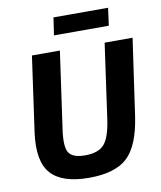

<svg xmlns="http://www.w3.org/2000/svg" viewBox="-95 -947 867 1035"><g transform="rotate(-10 338.5 -429.5)"><path d="M555 -776H255L269 -872H568ZM670 -690 610 -272Q587 -114 520 -50.5Q453 13 309 13Q162 13 101 -55Q40 -123 61 -278L119 -690H272L213 -272Q199 -178 219 -144Q239 -110 309 -110Q381 -110 413 -146Q445 -182 459 -278L517 -690Z"/></g></svg>

Font: Exo 2.0
Style: Bold Italic
Weight: 700
Italic angle: -8°
Designer: Natanael Gama
Version: Version 1.001;PS 001.001;hotconv 1.0.70;makeotf.lib2.5.58329